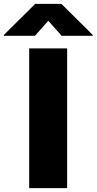

<svg xmlns="http://www.w3.org/2000/svg" viewBox="-105 -979 503 999"><path d="M244.3 -727.3V0H46.9V-727.3ZM-85.2 -792.6V-796.9L78.1 -958.8H214.5L377.8 -796.9V-792.6H215.9L146.3 -870.7L76.7 -792.6Z"/></svg>

Font: Inter P Black
Style: Regular
Weight: 900
Designer: Rasmus Andersson
Foundry: rsms
Version: Version 3.018;git-588b23468